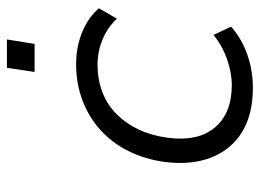

<svg xmlns="http://www.w3.org/2000/svg" viewBox="-118 -625 751 555"><g transform="rotate(-90 257.5 -347.5)"><path d="M281 8Q204 8 153 -23.5Q102 -55 79.5 -113Q57 -171 67 -248Q75 -305 98.5 -352Q122 -399 159 -432.5Q196 -466 244.5 -484.5Q293 -503 350 -503Q400 -503 443 -485Q486 -467 511 -437L481 -385Q456 -412 421 -426.5Q386 -441 349 -441Q305 -441 268.5 -427Q232 -413 205 -386Q178 -359 160.5 -322Q143 -285 137 -239Q125 -152 166 -102.5Q207 -53 289 -53Q325 -53 364.5 -67Q404 -81 434 -106L458 -55Q437 -36 408.5 -21.5Q380 -7 347.5 0.5Q315 8 281 8ZM327 -623 339 -703H421L408 -623Z"/></g></svg>

Font: Nunito Sans 7pt Light
Style: Italic
Weight: 300
Italic angle: -9°
Designer: Vernon Adams
Foundry: Vernon Adams
Version: Version 3.101;gftools[0.9.27]